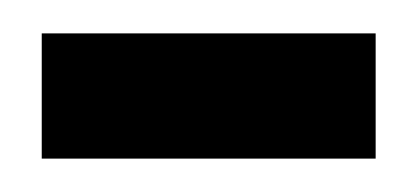

<svg xmlns="http://www.w3.org/2000/svg" viewBox="-20 -295 250 115"><path d="M5 -200H205V-275H5Z"/></svg>

Font: Jost
Style: Regular
Weight: 400
Version: Version 3.710